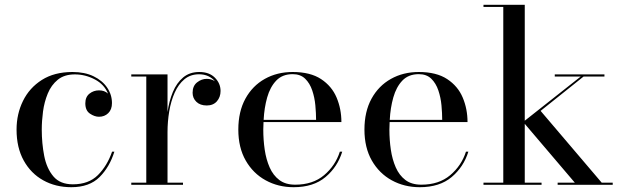

<svg xmlns="http://www.w3.org/2000/svg" viewBox="-20 -770 2596 800"><path d="M456.5 -138Q437 -74.5 394.8 -32.2Q352.5 10 277 10Q211.5 10 160 -18.8Q108.5 -47.5 78.8 -101.2Q49 -155 49 -230Q49 -295 75.8 -349.5Q102.5 -404 154.5 -437Q206.5 -470 282 -470Q333 -470 369.8 -452.2Q406.5 -434.5 426.5 -405Q446.5 -375.5 446.5 -340.5Q446.5 -313.5 431 -298.5Q415.5 -283.5 392.5 -283.5Q374 -283.5 354.8 -296.5Q335.5 -309.5 335.5 -339.5Q335.5 -366 352.8 -379.8Q370 -393.5 392.5 -393.5Q415.5 -393.5 430 -380Q414.5 -418.5 374.8 -439.2Q335 -460 292 -460Q248 -460 220.8 -437.8Q193.5 -415.5 179 -380.2Q164.5 -345 159.2 -305.2Q154 -265.5 154 -230Q154 -173 164.2 -120.5Q174.5 -68 202.5 -35Q230.5 -2 283.5 -2Q349.5 -2 388 -40.5Q426.5 -79 447 -138Z M527 -9H589.5V-451H527V-460H678V-303Q684.5 -348.5 700.2 -386.5Q716 -424.5 743 -447.2Q770 -470 810.5 -470Q852 -470 875.5 -446.2Q899 -422.5 899 -391Q899 -365.5 883.8 -348Q868.5 -330.5 841.5 -330.5Q814 -330.5 798.2 -345.8Q782.5 -361 782.5 -383.5Q782.5 -412 801.2 -426.8Q820 -441.5 841.5 -441.5Q860.5 -441.5 875.5 -431.5Q865 -444.5 848 -452.5Q831 -460.5 809.5 -460.5Q773.5 -460.5 748.5 -439.8Q723.5 -419 708 -384.2Q692.5 -349.5 685.2 -306.5Q678 -263.5 678 -219.5V-9H742.5V0H527Z M1406 -138Q1386.5 -74.5 1336.2 -32.2Q1286 10 1203.5 10Q1139 10 1086.8 -18.8Q1034.5 -47.5 1003.8 -101.2Q973 -155 973 -230Q973 -305 1002.5 -358.8Q1032 -412.5 1083.2 -441.2Q1134.5 -470 1199.5 -470Q1273 -470 1317.8 -440.5Q1362.5 -411 1382.5 -363.5Q1402.5 -316 1402.5 -261.5H1078Q1077 -246 1077 -230Q1077 -187 1083 -146.2Q1089 -105.5 1103.5 -72.5Q1118 -39.5 1143.8 -20Q1169.5 -0.5 1210 -0.5Q1283.5 -0.5 1330.5 -40.2Q1377.5 -80 1396 -138ZM1199.5 -461Q1156.5 -461 1131 -434.2Q1105.5 -407.5 1093.2 -364Q1081 -320.5 1078.5 -270.5H1297Q1297 -298 1294 -330.8Q1291 -363.5 1281 -393.2Q1271 -423 1251.5 -442Q1232 -461 1199.5 -461Z M1931.5 -138Q1912 -74.5 1861.8 -32.2Q1811.5 10 1729 10Q1664.5 10 1612.2 -18.8Q1560 -47.5 1529.2 -101.2Q1498.5 -155 1498.5 -230Q1498.5 -305 1528 -358.8Q1557.5 -412.5 1608.8 -441.2Q1660 -470 1725 -470Q1798.5 -470 1843.2 -440.5Q1888 -411 1908 -363.5Q1928 -316 1928 -261.5H1603.5Q1602.5 -246 1602.5 -230Q1602.5 -187 1608.5 -146.2Q1614.5 -105.5 1629 -72.5Q1643.5 -39.5 1669.2 -20Q1695 -0.5 1735.5 -0.5Q1809 -0.5 1856 -40.2Q1903 -80 1921.5 -138ZM1725 -461Q1682 -461 1656.5 -434.2Q1631 -407.5 1618.8 -364Q1606.5 -320.5 1604 -270.5H1822.5Q1822.5 -298 1819.5 -330.8Q1816.5 -363.5 1806.5 -393.2Q1796.5 -423 1777 -442Q1757.5 -461 1725 -461Z M1994.5 -9H2077V-741H1994.5V-750H2166.5V-267L2399.5 -451H2291.5V-460H2498.5V-451H2411.5L2232.5 -308L2487 -9H2533V0H2303.5V-9H2375L2166.5 -254V-9H2236.5V0H1994.5Z"/></svg>

Font: Bodoni* 24pt
Style: Regular
Weight: 400
Version: Version 2.3